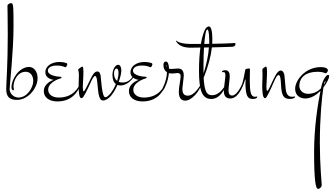

<svg xmlns="http://www.w3.org/2000/svg" viewBox="-20 -647 2164 1236"><path d="M90 -4C159 -4 222 -78 222 -144C222 -183 201 -216 167 -216C104 -216 54 -139 54 -85C54 -63 73 -59 69 -76C67 -84 67 -85 67 -91C67 -123 89 -185 146 -185C175 -185 194 -160 194 -126C194 -82 154 -19 99 -19C71 -19 42 -42 42 -74C42 -98 67 -313 67 -476C67 -595 66 -618 58 -624C56 -626 53 -627 50 -627C44 -627 38 -622 34 -620C29 -617 28 -613 28 -608C28 -604 30 -517 30 -422C30 -228 20 -108 20 -74C20 -19 46 -4 90 -4Z M407 -241C392 -246 377 -248 363 -248C314 -248 272 -223 272 -182C272 -138 325 -133 325 -133C313 -128 262 -109 262 -60C262 -19 298 6 349 6C432 6 478 -42 500 -106L497 -108C485 -87 455 -19 358 -19C315 -19 290 -41 290 -70C290 -105 331 -130 365 -141C371 -143 376 -143 376 -148C376 -150 374 -153 367 -153C347 -153 288 -162 288 -192C288 -213 312 -225 343 -225C387 -225 395 -214 402 -214C406 -214 413 -228 413 -233C413 -237 411 -240 407 -241Z M642 0C680 0 714 -49 736 -100C742 -98 748 -97 756 -97C803 -97 834 -140 851 -165L845 -168C821 -132 803 -116 768 -116C759 -116 751 -117 744 -120C755 -149 761 -176 761 -193C761 -212 755 -230 740 -230C724 -230 704 -203 704 -163C704 -140 710 -118 726 -106C707 -60 676 -21 658 -21C636 -21 631 -138 628 -158C625 -176 620 -187 605 -187C583 -187 566 -144 553 -118C543 -98 525 -59 519 -59C514 -59 513 -73 513 -90C513 -108 517 -148 517 -182C517 -195 517 -218 510 -218C506 -218 497 -211 494 -209C491 -207 483 -202 483 -197C483 -194 488 -189 488 -165C488 -157 486 -114 486 -93C486 -75 487 -15 503 -15C508 -15 514 -19 517 -24C528 -41 536 -57 550 -87C559 -106 580 -158 592 -158C617 -158 598 0 642 0ZM714 -176C714 -195 723 -206 730 -206C738 -206 743 -197 743 -177C743 -161 739 -143 734 -126C720 -137 714 -154 714 -176Z M955 -241C940 -246 925 -248 911 -248C862 -248 820 -223 820 -182C820 -138 873 -133 873 -133C861 -128 810 -109 810 -60C810 -19 846 6 897 6C980 6 1026 -42 1048 -106L1045 -108C1033 -87 1003 -19 906 -19C863 -19 838 -41 838 -70C838 -105 879 -130 913 -141C919 -143 924 -143 924 -148C924 -150 922 -153 915 -153C895 -153 836 -162 836 -192C836 -213 860 -225 891 -225C935 -225 943 -214 950 -214C954 -214 961 -228 961 -233C961 -237 959 -240 955 -241Z M1127 -206C1113 -206 1099 -203 1082 -203C1076 -203 1072 -204 1068 -205C1067 -233 1061 -251 1047 -251C1037 -251 1032 -241 1032 -229C1032 -207 1040 -191 1055 -182C1052 -118 1024 -78 1023 -70C1023 -66 1025 -64 1029 -64C1040 -76 1063 -125 1067 -176C1073 -175 1079 -174 1085 -174C1106 -174 1116 -177 1123 -177C1129 -177 1143 -175 1143 -157C1143 -137 1131 -85 1131 -56C1131 -33 1137 1 1172 1C1214 1 1264 -58 1278 -106L1275 -108C1249 -60 1217 -31 1190 -31C1160 -31 1154 -51 1154 -76C1154 -87 1163 -146 1163 -162C1163 -175 1160 -206 1127 -206ZM1052 -218C1048 -225 1050 -226 1052 -226C1052 -226 1053 -221 1054 -214C1053 -215 1052 -216 1052 -218Z M1435 -108C1434 -107 1403 -34 1345 -34C1310 -34 1296 -60 1291 -146C1321 -220 1338 -287 1344 -342C1407 -344 1468 -345 1475 -346C1492 -347 1496 -356 1496 -365C1496 -368 1494 -370 1488 -370C1486 -370 1475 -369 1472 -369C1463 -368 1408 -366 1346 -365C1346 -376 1347 -387 1347 -397C1347 -451 1338 -477 1324 -477C1317 -477 1305 -468 1300 -457C1296 -449 1283 -422 1273 -364H1212C1134 -364 1116 -384 1115 -386L1113 -382C1132 -349 1169 -340 1207 -340C1216 -340 1240 -340 1270 -341C1265 -303 1261 -254 1261 -193C1261 -66 1280 -13 1336 -10C1399 -7 1429 -80 1438 -106ZM1325 -342C1321 -288 1309 -232 1290 -173V-228C1290 -263 1291 -304 1293 -341C1304 -341 1314 -342 1325 -342ZM1295 -364C1299 -416 1305 -457 1315 -457C1319 -457 1327 -447 1327 -382V-365C1316 -365 1305 -364 1295 -364Z M1560 -100C1563 -33 1572 -10 1607 -10C1640 -10 1636 -28 1636 -24C1636 -25 1635 -26 1634 -26C1631 -26 1627 -24 1621 -24C1595 -24 1588 -54 1588 -127C1588 -156 1589 -187 1589 -203C1589 -205 1587 -206 1585 -206C1574 -206 1560 -204 1559 -198C1554 -175 1548 -133 1538 -104C1528 -82 1502 -32 1474 -32C1460 -32 1451 -41 1451 -66C1451 -82 1459 -138 1459 -156C1459 -177 1452 -195 1431 -195C1413 -195 1409 -188 1409 -186C1409 -184 1410 -182 1413 -182C1414 -182 1417 -183 1420 -183C1427 -183 1431 -176 1431 -162C1431 -143 1421 -83 1421 -63C1421 -30 1433 -13 1463 -13C1524 -13 1554 -124 1557 -131C1559 -139 1561 -136 1561 -132C1561 -128 1560 -110 1560 -100Z M1692 -218C1688 -218 1679 -211 1676 -209C1673 -207 1669 -203 1669 -198C1669 -195 1670 -173 1670 -165C1670 -157 1668 -114 1668 -93C1668 -75 1669 -15 1685 -15C1690 -15 1694 -19 1697 -24C1708 -42 1716 -59 1730 -90C1739 -110 1760 -164 1772 -164C1786 -164 1787 -134 1789 -103C1792 -36 1803 -10 1845 -10C1870 -10 1878 -19 1879 -21C1880 -24 1880 -26 1878 -26C1874 -26 1869 -24 1860 -24C1837 -24 1822 -40 1819 -76C1815 -113 1813 -148 1811 -163C1809 -175 1802 -193 1787 -193C1765 -193 1746 -148 1733 -121C1723 -100 1707 -62 1701 -62C1696 -62 1695 -73 1695 -90C1695 -108 1699 -148 1699 -182C1699 -195 1699 -218 1692 -218Z M2044 -215C1947 -215 1880 -132 1880 -75C1880 -33 1911 -13 1945 -13C1982 -13 2016 -35 2043 -62C2026 24 2002 169 2002 333C2002 519 2013 555 2021 565C2023 568 2026 569 2029 569C2035 569 2041 563 2045 559C2050 554 2051 550 2051 541C2051 536 2039 411 2039 274C2039 110 2052 -22 2062 -84C2085 -114 2099 -144 2099 -156C2099 -159 2099 -165 2092 -165C2080 -165 2057 -132 2048 -87C2047 -84 2046 -81 2046 -78C2028 -60 2001 -43 1963 -43C1923 -43 1907 -73 1907 -93C1907 -150 1950 -185 2025 -185C2061 -185 2072 -175 2077 -175C2082 -175 2091 -187 2091 -194C2091 -203 2081 -215 2044 -215ZM2071 -121C2081 -138 2072 -113 2072 -113C2072 -113 2070 -108 2065 -102C2067 -111 2069 -118 2071 -121Z"/></svg>

Font: Stalemate
Style: Regular
Weight: 400
Designer: Astigmatic (AOETI)
Foundry: Astigmatic (AOETI)
Version: Version 001.000